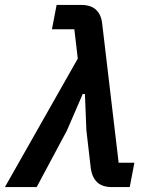

<svg xmlns="http://www.w3.org/2000/svg" viewBox="-62 -760 605 780"><path d="M254 -522 240 -641H149L168 -740H267Q307 -740 328 -720.5Q349 -701 353 -665L420 -99H484L465 0H393Q353 0 332.5 -20Q312 -40 307 -75L289 -230L283 -378H274L210 -230L87 0H-42Z"/></svg>

Font: IBM Plex Sans SemiBold
Style: Italic
Weight: 600
Italic angle: -11.31°
Designer: Mike Abbink, Paul van der Laan, Pieter van Rosmalen
Foundry: Bold Monday
Version: Version 3.201